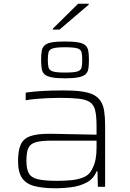

<svg xmlns="http://www.w3.org/2000/svg" viewBox="-20 -1004 699 1032"><path d="M281 8Q212 8 166.5 -3.5Q121 -15 99 -46.5Q77 -78 77 -138Q77 -195 91.5 -227Q106 -259 142.5 -272Q179 -285 245 -285Q257 -285 285 -284.5Q313 -284 350.5 -283Q388 -282 427 -281.5Q466 -281 499 -280V-324Q499 -378 492 -409Q485 -440 464 -454.5Q443 -469 403.5 -473.5Q364 -478 301 -478Q274 -478 239 -476.5Q204 -475 171.5 -472Q139 -469 118 -465V-506Q155 -512 207.5 -515Q260 -518 321 -518Q378 -518 418 -512.5Q458 -507 482.5 -494.5Q507 -482 521 -460.5Q535 -439 540 -406.5Q545 -374 545 -328V0H506L504 -83H499Q483 -43 446.5 -23.5Q410 -4 366 2Q322 8 281 8ZM287 -32Q327 -32 363.5 -35.5Q400 -39 429 -51Q458 -63 472 -89Q488 -118 493.5 -146.5Q499 -175 499 -210V-248H258Q204 -248 174 -240Q144 -232 133 -209.5Q122 -187 122 -140Q122 -96 135 -72.5Q148 -49 184 -40.5Q220 -32 287 -32ZM329 -583Q283 -583 257 -588.5Q231 -594 219 -605Q207 -616 204 -635.5Q201 -655 201 -682Q201 -709 204 -728.5Q207 -748 219 -759.5Q231 -771 257 -776Q283 -781 329 -781Q375 -781 401.5 -776Q428 -771 440 -759.5Q452 -748 455 -728.5Q458 -709 458 -682Q458 -654 455 -635Q452 -616 440 -605Q428 -594 401.5 -588.5Q375 -583 329 -583ZM329 -614Q375 -614 394.5 -619.5Q414 -625 418 -639.5Q422 -654 422 -679Q422 -708 418.5 -723Q415 -738 396 -744Q377 -750 329 -750Q284 -750 264.5 -744Q245 -738 241 -723.5Q237 -709 237 -682Q237 -656 241 -641Q245 -626 264.5 -620Q284 -614 329 -614ZM264 -845V-850L400 -984H457V-979L300 -845Z"/></svg>

Font: Saira Expanded ExtraLight
Style: Regular
Weight: 250
Width: 7
Designer: Hector Gatti with collaboration of the Omnibus-Type team
Foundry: Omnibus-Type
Version: Version 1.101